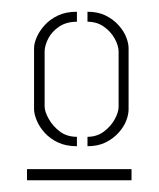

<svg xmlns="http://www.w3.org/2000/svg" viewBox="-20 -720 270 327"><path d="M26 -413V-432H204V-413ZM111 -471Q92 -471 78.5 -477.5Q65 -484 56 -494Q47 -504 42.5 -515Q38 -526 38 -534V-638Q38 -646 42.5 -656.5Q47 -667 56 -677Q65 -687 78.5 -693.5Q92 -700 111 -700V-683Q93 -683 80.5 -674.5Q68 -666 62 -654Q56 -642 56 -632V-539Q56 -530 63 -517.5Q70 -505 82 -496Q94 -487 111 -487ZM129 -471V-487Q145 -487 157 -496Q169 -505 175.5 -517Q182 -529 182 -538V-632Q182 -642 175.5 -654Q169 -666 157 -674.5Q145 -683 129 -683V-700Q147 -700 160 -693.5Q173 -687 182 -677Q191 -667 195 -656.5Q199 -646 199 -638V-534Q199 -525 195 -514.5Q191 -504 182 -494Q173 -484 160 -477.5Q147 -471 129 -471Z"/></svg>

Font: Stick No Bills ExtraLight
Style: Regular
Weight: 200
Designer: Kosala Senevirathne, Siva Puranthara, Lasantha Premarathna, Tharique Azeez
Foundry: mooniak
Version: Version 2.000